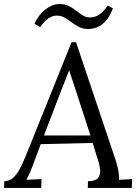

<svg xmlns="http://www.w3.org/2000/svg" viewBox="-34 -927 685 947"><path d="M341 -719 532 -150Q540 -129 547.5 -96Q555 -63 553 -40L618 -44L616 0H399L400 -33Q438 -34 450 -50Q462 -66 460 -88Q458 -110 452 -128L423 -222L167 -216L127 -109Q118 -85 111.5 -71Q105 -57 96 -40L171 -44L169 0H-14L-13 -33Q12 -34 30 -49.5Q48 -65 63 -93Q78 -121 93 -158L319 -719ZM307 -580Q296 -552 285 -524Q274 -496 263 -468L183 -259H412L347 -459Q337 -489 327.5 -519Q318 -549 307 -580ZM246 -850Q224 -850 203.5 -835.5Q183 -821 164 -793L136 -810Q156 -854 189.5 -880Q223 -906 254 -907Q284 -908 304.5 -898Q325 -888 341.5 -874.5Q358 -861 374 -851Q390 -841 410 -841Q437 -841 459 -857.5Q481 -874 497 -900L523 -886Q507 -845 487 -823Q467 -801 445 -792.5Q423 -784 401 -784Q375 -784 355.5 -794Q336 -804 319 -817Q302 -830 284.5 -840Q267 -850 246 -850Z"/></svg>

Font: Lora Italic
Style: Italic
Weight: 400
Italic angle: -3°
Designer: Olga Karpushina, Alexei Vanyashin (Cyrillic)
Foundry: Cyreal
Version: Version 2.210; ttfautohint (v1.8.1.43-b0c9)